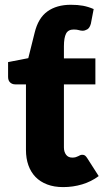

<svg xmlns="http://www.w3.org/2000/svg" viewBox="-20 -756 424 784"><path d="M238 8Q201 8 172.8 -2.8Q144.5 -13.5 125.2 -33.2Q106 -53 96 -81Q86 -109 86 -143.5V-411.5H42Q30 -411.5 21.5 -419.2Q13 -427 13 -442V-502.5L95.5 -518.5L121.5 -622.5Q136 -682.5 173.8 -709.5Q211.5 -736.5 269 -736.5Q297.5 -736.5 319 -732.5Q340.5 -728.5 362.5 -719L351 -659Q346 -641.5 336.2 -636Q326.5 -630.5 317.5 -630.5Q313 -630.5 309.5 -631.2Q306 -632 302 -633Q298 -634 293 -634.8Q288 -635.5 281 -635.5Q258.5 -635.5 249.8 -618.8Q241 -602 241 -567V-517.5H369.5V-411.5H241V-154Q241 -136 249.8 -124.2Q258.5 -112.5 275 -112.5Q283.5 -112.5 289.2 -114.2Q295 -116 299.2 -118.2Q303.5 -120.5 307.2 -122.2Q311 -124 316 -124Q323 -124 327.2 -120.8Q331.5 -117.5 336 -110.5L383 -37Q353 -14.5 315.5 -3.2Q278 8 238 8Z"/></svg>

Font: Lato 2
Style: Regular
Weight: 900
Designer: Lukasz Dziedzic with Adam Twardoch and Botio Nikoltchev
Foundry: tyPoland Lukasz Dziedzic
Version: Version 2.015; 2015-08-06; http://www.latofonts.com/